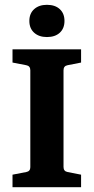

<svg xmlns="http://www.w3.org/2000/svg" viewBox="-20 -778 389 798"><path d="M317 -518 261 -507Q244 -504 244 -486V-84Q244 -66 261 -63L317 -52V0H32V-52L89 -63Q106 -66 106 -83V-486Q106 -504 89 -507L32 -518V-573H317ZM248 -691Q248 -660 228.5 -642Q209 -624 175 -624Q142 -624 122 -642Q102 -660 102 -691Q102 -722 122 -740Q142 -758 175 -758Q209 -758 228.5 -740Q248 -722 248 -691Z"/></svg>

Font: Rasa
Style: Regular
Weight: 400
Designer: Anna Giedrys (Yrsa+Rasa design), David Brezina (Yrsa art-direction, Rasa art-direction, design)
Foundry: Rosetta Type Foundry
Version: Version 2.004